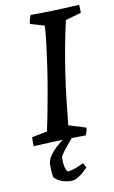

<svg xmlns="http://www.w3.org/2000/svg" viewBox="-95 -701 574 963"><g transform="rotate(-10 192.0 -219.5)"><path d="M32 8Q31 -3 31.5 -14.5Q32 -26 32 -38L110 -53Q119 -91 129 -144Q139 -197 149.5 -256Q160 -315 168.5 -374Q177 -433 183.5 -486Q190 -539 192 -578L120 -599Q121 -613 124 -623.5Q127 -634 131 -643Q193 -643 255 -645Q317 -647 379 -651Q381 -641 381 -631Q381 -621 381 -610L301 -587Q287 -526 274.5 -459.5Q262 -393 252 -325.5Q242 -258 234.5 -192Q227 -126 221 -65L309 -38Q308 -28 305.5 -19Q303 -10 299 0Q251 0 205.5 1Q160 2 117 4Q74 6 32 8ZM198 -11H237Q219 11 201.5 31.5Q184 52 173 67.5Q162 83 162 89Q162 130 169 146.5Q176 163 179 163Q198 161 219 153Q240 145 261 135L274 159Q264 169 250 181.5Q236 194 220.5 203Q205 212 188 212Q165 212 142.5 204.5Q120 197 103 180Q101 178 99 160.5Q97 143 97 115Q97 91 113 68Q129 45 152.5 25Q176 5 198 -11Z"/></g></svg>

Font: Labrada Medium
Style: Italic
Weight: 500
Italic angle: -7°
Designer: Mercedes Jáuregui
Foundry: Omnibus-Type Team
Version: Version 1.000